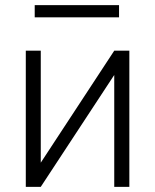

<svg xmlns="http://www.w3.org/2000/svg" viewBox="-20 -725 602 745"><path d="M423.3 -528.3H481.9V0H423.3V-434.1L138.2 0H80.1V-528.3H138.2V-93.8ZM441.9 -657.7H114.7V-705.1H441.9Z"/></svg>

Font: RobotoInd Light
Style: Regular
Weight: 300
Designer: Google
Version: Version 2.001151; 2014